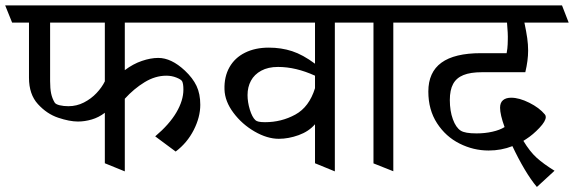

<svg xmlns="http://www.w3.org/2000/svg" viewBox="-45 -600 2177 728"><path d="M714.4 -202.6Q714.4 -155.8 689.5 -106.9Q664.6 -58.1 621.1 -25.4L543.5 -83Q597.2 -128.4 623.8 -173.8Q650.4 -219.2 650.4 -260.3Q650.4 -282.7 645.5 -292Q641.6 -298.8 623.8 -305.9Q606 -313 585.9 -313Q543.5 -313 503.2 -288.3Q462.9 -263.7 428.2 -225.6V49.8L352.5 19V-172.4Q329.6 -154.8 303 -147Q276.4 -139.2 250.5 -139.2Q218.8 -139.2 175.8 -153.6Q132.8 -168 98.9 -205.1Q64.9 -242.2 64.9 -305.2V-514.2H1L-25.4 -579.6H752.9L778.3 -514.2H428.2V-334Q460 -357.9 493.2 -369.1Q526.4 -380.4 555.2 -380.4Q604.5 -380.4 655.8 -332.5Q686 -304.2 700.2 -274.2Q714.4 -244.1 714.4 -202.6ZM352.5 -514.2H145V-292.5Q145 -264.2 148.9 -245.6Q152.8 -227.1 162.1 -211.4Q166 -204.6 181.2 -200.9Q196.3 -197.3 214.4 -197.3Q245.6 -197.3 273.2 -211.4Q300.8 -225.6 321 -247.1Q341.3 -268.6 352.5 -291.5Z M1310.5 -514.2H1224.6V49.8L1149.4 19V-128.9Q1126 -101.6 1087.4 -87.6Q1048.8 -73.7 1012.2 -73.7Q968.3 -73.7 920.4 -101.3Q872.6 -128.9 840.1 -172.4Q807.6 -215.8 806.2 -260.7Q804.7 -309.1 825 -345Q845.2 -380.9 883.8 -400.1Q922.4 -419.4 974.1 -419.4Q1021.5 -419.4 1062.5 -406Q1103.5 -392.6 1149.4 -358.4V-514.2H753.9L727.5 -579.6H1286.1ZM1149.4 -265.6V-313Q1076.7 -346.2 1009.3 -346.2Q971.7 -346.2 945.6 -332Q919.4 -317.9 906.5 -293.9Q893.6 -270 893.6 -239.7Q893.6 -212.9 902.3 -184.3Q911.1 -155.8 923.3 -144.5Q927.2 -140.6 935.8 -138.7Q944.3 -136.7 960 -136.7Q1022 -136.7 1074.7 -165.5Q1127.4 -194.3 1149.4 -265.6Z M1280.3 -514.2 1254.4 -579.6H1532.2L1556.2 -514.2H1446.3V49.3L1371.1 19.5V-514.2Z M2057.6 47.4 1990.7 108.9Q1968.3 82.5 1943.8 41.3Q1919.4 0 1897.9 -45.9Q1855.5 -29.3 1807.6 -29.3Q1750 -29.3 1697.5 -55.7Q1645 -82 1612.1 -132.8Q1579.1 -183.6 1579.1 -252.9Q1579.1 -326.2 1628.7 -362.3Q1678.2 -398.4 1778.8 -398.4H1876Q1879.4 -416.5 1879.9 -431.4Q1880.4 -446.3 1880.4 -448.7Q1881.3 -471.2 1877.4 -514.2H1532.7L1506.3 -579.6H2085.9L2111.3 -514.2H1943.4Q1950.7 -479.5 1954.1 -455.3Q1957.5 -431.2 1957.5 -408.2Q1957.5 -370.6 1946.8 -326.2H1782.7Q1738.8 -326.2 1712.2 -315.4Q1685.5 -304.7 1673.1 -281.7Q1660.6 -258.8 1660.6 -220.7Q1660.6 -179.7 1672.1 -147.9Q1683.6 -116.2 1702.1 -104.5Q1718.3 -94.2 1761.7 -94.2Q1793.9 -94.2 1822 -100.6Q1850.1 -106.9 1868.2 -118.2Q1851.1 -165.5 1851.1 -191.4Q1851.1 -210.9 1862.3 -220.2Q1873.5 -229.5 1893.1 -229.5Q1923.8 -229.5 1961.9 -210.4Q2000 -191.4 2021 -166Q2024.4 -162.1 2024.4 -156.2Q2024.4 -140.6 2000.2 -115Q1976.1 -89.4 1950.2 -72.8L1939.5 -65.9Q1963.9 -25.4 1989.7 -2Q2015.6 21.5 2057.6 47.4Z"/></svg>

Font: Vesper Libre
Style: Regular
Weight: 400
Designer: Robert Keller & Kimya Gandhi
Foundry: Mota Italic
Version: Version 1.058